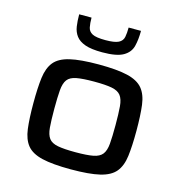

<svg xmlns="http://www.w3.org/2000/svg" viewBox="-109 -825 876 930"><g transform="rotate(15 329.5 -360.0)"><path d="M329 8Q237 8 184.5 -4.5Q132 -17 108 -46.5Q84 -76 77.5 -127Q71 -178 71 -255Q71 -332 77.5 -383Q84 -434 108 -463.5Q132 -493 184.5 -505.5Q237 -518 329 -518Q421 -518 473.5 -505.5Q526 -493 550.5 -463.5Q575 -434 581.5 -383Q588 -332 588 -255Q588 -178 581.5 -127Q575 -76 550.5 -46.5Q526 -17 473.5 -4.5Q421 8 329 8ZM329 -78Q386 -78 417.5 -84Q449 -90 463 -108Q477 -126 480 -161Q483 -196 483 -255Q483 -313 480 -348.5Q477 -384 463 -402Q449 -420 417.5 -426Q386 -432 329 -432Q272 -432 240.5 -426Q209 -420 195.5 -402Q182 -384 179 -348.5Q176 -313 176 -255Q176 -196 179 -161Q182 -126 195.5 -108Q209 -90 240.5 -84Q272 -78 329 -78ZM329 -579Q274 -579 243 -590Q212 -601 197 -621Q182 -641 178 -668Q174 -695 174 -728H236Q236 -700 240 -680Q244 -660 263 -650Q282 -640 329 -640Q375 -640 394.5 -650Q414 -660 418 -680Q422 -700 422 -728H484Q484 -684 475.5 -650.5Q467 -617 434 -598Q401 -579 329 -579Z"/></g></svg>

Font: Saira Expanded Medium
Style: Regular
Weight: 500
Width: 7
Designer: Hector Gatti with collaboration of the Omnibus-Type team
Foundry: Omnibus-Type
Version: Version 1.100; ttfautohint (v1.8.3)